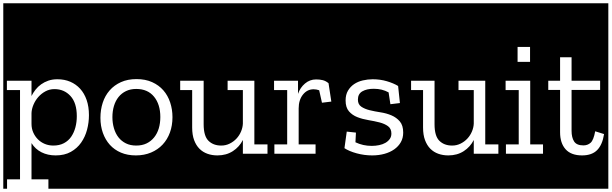

<svg xmlns="http://www.w3.org/2000/svg" viewBox="-32 -937 3727 1170"><path d="M11 156V213H-12V-917H557V213H263V156H160V-65Q183 -28 221 -9Q259 10 307 10Q361 10 399.5 -11.5Q438 -33 462.5 -68Q487 -103 498.5 -146.5Q510 -190 510 -235Q510 -287 496 -327.5Q482 -368 456.5 -396Q431 -424 396 -439Q361 -454 318 -454Q287 -454 262.5 -445.5Q238 -437 218.5 -423Q199 -409 184.5 -390.5Q170 -372 160 -352V-445H10V-388H90V156ZM436 -229Q436 -193 427.5 -161Q419 -129 402 -104Q385 -79 357.5 -64.5Q330 -50 293 -50Q265 -50 241 -60Q217 -70 199 -88Q181 -106 170.5 -130Q160 -154 160 -182V-248Q161 -273 172 -299Q183 -325 201.5 -346Q220 -367 245 -380.5Q270 -394 300 -394Q359 -394 397.5 -352Q436 -310 436 -229Z M800 -455Q746 -455 705 -436.5Q664 -418 636 -386Q608 -354 594 -311Q580 -268 580 -219Q580 -169 595 -127Q610 -85 637.5 -54.5Q665 -24 705 -7Q745 10 796 10Q847 10 888.5 -7.5Q930 -25 959 -56Q988 -87 1003.5 -129.5Q1019 -172 1019 -223Q1019 -270 1005 -312.5Q991 -355 963.5 -386.5Q936 -418 895 -436.5Q854 -455 800 -455ZM798 -50Q762 -50 735 -63.5Q708 -77 690 -100Q672 -123 662.5 -155Q653 -187 653 -223Q653 -260 662.5 -291.5Q672 -323 690.5 -346Q709 -369 736 -382Q763 -395 798 -395Q868 -395 906.5 -348Q945 -301 945 -224Q945 -186 935.5 -154.5Q926 -123 907 -99.5Q888 -76 861 -63Q834 -50 798 -50ZM533 -917H1066V213H533Z M1598 0V-57H1518V-445H1355V-388H1448V-184Q1447 -160 1437 -136Q1427 -112 1409.5 -93Q1392 -74 1368 -62Q1344 -50 1316 -50Q1268 -50 1238.5 -79Q1209 -108 1209 -180V-445H1061V-388H1139V-160Q1139 -115 1151 -83Q1163 -51 1183.5 -30.5Q1204 -10 1232 0Q1260 10 1293 10Q1347 10 1387 -16Q1427 -42 1448 -84V0ZM1042 -917H1624V213H1042Z M1894 -453Q1856 -453 1826.5 -428Q1797 -403 1784 -365V-445H1638V-388H1718V-57H1640V0H1891V-57H1788V-276Q1788 -328 1814 -360.5Q1840 -393 1879 -393Q1896 -393 1913 -387L1930 -311L1987 -318L1970 -430Q1953 -444 1935 -448.5Q1917 -453 1894 -453ZM1600 -917H2040V213H1600Z M2425 -129Q2425 -173 2404.5 -197Q2384 -221 2353.5 -234Q2323 -247 2287 -252.5Q2251 -258 2220.5 -265.5Q2190 -273 2169.5 -287Q2149 -301 2149 -330Q2149 -365 2176 -380.5Q2203 -396 2245 -396Q2272 -396 2294 -390.5Q2316 -385 2336 -374L2347 -302L2405 -309L2394 -413Q2366 -430 2325.5 -442Q2285 -454 2239 -454Q2209 -454 2179 -447Q2149 -440 2126 -424.5Q2103 -409 2088.5 -384.5Q2074 -360 2074 -325Q2074 -282 2094.5 -258.5Q2115 -235 2146 -223Q2177 -211 2213.5 -205Q2250 -199 2281 -191Q2312 -183 2332.5 -168Q2353 -153 2353 -123Q2353 -104 2343 -90Q2333 -76 2316.5 -66.5Q2300 -57 2278 -52.5Q2256 -48 2233 -48Q2180 -48 2134 -70L2137 -129L2081 -135L2067 -34Q2096 -15 2142 -2.5Q2188 10 2236 10Q2276 10 2310.5 0.5Q2345 -9 2370.5 -27Q2396 -45 2410.5 -70.5Q2425 -96 2425 -129ZM2016 -917H2473V213H2016Z M3005 0V-57H2925V-445H2762V-388H2855V-184Q2854 -160 2844 -136Q2834 -112 2816.5 -93Q2799 -74 2775 -62Q2751 -50 2723 -50Q2675 -50 2645.5 -79Q2616 -108 2616 -180V-445H2468V-388H2546V-160Q2546 -115 2558 -83Q2570 -51 2590.5 -30.5Q2611 -10 2639 0Q2667 10 2700 10Q2754 10 2794 -16Q2834 -42 2855 -84V0ZM2449 -917H3031V213H2449Z M3277 0V-57H3199V-445H3049V-388H3129V-57H3051V0ZM3122 -560H3198V-651H3122ZM3007 -917H3308V213H3007Z M3595 -137Q3585 -83 3567 -67Q3549 -51 3523 -51Q3482 -51 3466.5 -75Q3451 -99 3451 -140V-389H3625V-445H3451V-588H3381V-445H3309V-389H3381V-131Q3381 -65 3414.5 -27.5Q3448 10 3515 10Q3575 10 3607 -22.5Q3639 -55 3649 -120ZM3284 -917H3675V213H3284Z"/></svg>

Font: Zilla Slab Regular Highlight
Style: Regular
Weight: 410
Designer: Typotheque Type Foundry
Foundry: Typotheque type foundry
Version: Version 1.0; 2017